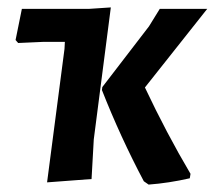

<svg xmlns="http://www.w3.org/2000/svg" viewBox="-20 -488 579 518"><path d="M107 4 154 -356 155 -375H96L29 -372L22 -380L39 -464H219L279 -468L233 -112L227 -5ZM539 -464 371 -252Q429 -129 494 -19L492 -7Q435 6 381 10L368 1Q305 -118 255 -245L256 -253L382 -417L411 -464Z"/></svg>

Font: Alegreya Sans SC
Style: Bold Italic
Weight: 700
Italic angle: -7°
Designer: Juan Pablo del Peral
Foundry: Huerta Tipografica
Version: Version 2.007